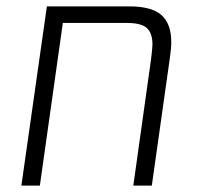

<svg xmlns="http://www.w3.org/2000/svg" viewBox="-20 -582 623 602"><path d="M517 -450Q517 -429 512 -396L456 0H398L454 -399Q458 -433 458 -443Q458 -478 440.5 -494Q423 -510 379 -510H177L105 0H47L127 -562H385Q456 -562 486.5 -534.5Q517 -507 517 -450Z"/></svg>

Font: FiraGO Light
Style: Italic
Weight: 300
Italic angle: -8°
Designer: bBox Type GmbH
Foundry: bBox Type GmbH
Version: Version 1.001